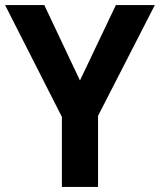

<svg xmlns="http://www.w3.org/2000/svg" viewBox="-20 -734 628 754"><path d="M223 0H365V-279L588 -714H435L294 -418L154 -714H0L223 -275Z"/></svg>

Font: Kathrein 75 Bold
Style: Regular
Weight: 700
Designer: Lazydogs Typefoundry, based on Open Sans by Ascender Corporation
Foundry: Lazydogs Typefoundry
Version: Version 1.003;PS 001.003;hotconv 1.0.88;makeotf.lib2.5.64775